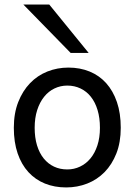

<svg xmlns="http://www.w3.org/2000/svg" viewBox="-20 -801 597 833"><path d="M130.4 -246.6Q130.4 -204.1 140.6 -170.4Q150.9 -136.7 169.7 -113.5Q188.5 -90.3 214.4 -78.1Q240.2 -65.9 272 -65.9Q301.3 -65.9 327.1 -78.1Q353 -90.3 372.3 -113.5Q391.6 -136.7 402.6 -170.4Q413.6 -204.1 413.6 -246.6Q413.6 -289.6 403.3 -323.5Q393.1 -357.4 374.3 -381.1Q355.5 -404.8 329.3 -417.2Q303.2 -429.7 272 -429.7Q242.2 -429.7 216.3 -417.2Q190.4 -404.8 171.4 -381.1Q152.3 -357.4 141.4 -323.5Q130.4 -289.6 130.4 -246.6ZM40 -246.6Q40 -309.6 59.1 -358.2Q78.1 -406.7 110.4 -440.2Q142.6 -473.6 185.5 -490.7Q228.5 -507.8 276.9 -507.8Q327.1 -507.8 368.9 -490.7Q410.6 -473.6 440.7 -440.2Q470.7 -406.7 487.3 -358.2Q503.9 -309.6 503.9 -246.6Q503.9 -183.6 484.9 -135.3Q465.8 -86.9 433.6 -54.2Q401.4 -21.5 358.4 -4.6Q315.4 12.2 267.1 12.2Q216.8 12.2 175 -4.6Q133.3 -21.5 103.3 -54.2Q73.2 -86.9 56.6 -135.3Q40 -183.6 40 -246.6ZM193.8 -781.2 364.7 -571.3H286.6L81.5 -781.2Z"/></svg>

Font: Andika Eur
Style: Regular
Weight: 400
Designer: Victor Gaultney, Annie Olsen, Julie Remington, Don Collingsworth, Eric Hays, Becca Hirsbrunner
Foundry: SIL International
Version: Version 5.000